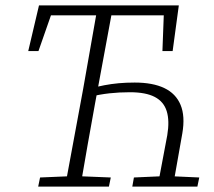

<svg xmlns="http://www.w3.org/2000/svg" viewBox="-20 -694 797 714"><path d="M85 -504 125 -674H645L622 -504H584L590 -663L612 -637H145L180 -667L123 -504ZM566 0 602 -191Q611 -245 600 -280.5Q589 -316 555.5 -333.5Q522 -351 463 -351Q423 -351 387 -347Q351 -343 314 -334L317 -365Q342 -372 368 -377Q394 -382 421.5 -384.5Q449 -387 481 -387Q548 -387 591 -366.5Q634 -346 651.5 -304Q669 -262 658 -198L623 0ZM122 0 129 -34 248 -39H267L392 -34L385 0ZM222 0 289 -362Q303 -440 316.5 -518Q330 -596 344 -674H401L334 -312Q320 -234 306 -156Q292 -78 279 0ZM472 0 478 -34 591 -39H610L721 -34L714 0Z"/></svg>

Font: Source Serif 4 Light
Style: Italic
Weight: 300
Italic angle: -12°
Designer: Frank Grießhammer
Foundry: Adobe Systems Incorporated
Version: Version 4.004;hotconv 1.0.116;makeotfexe 2.5.65601